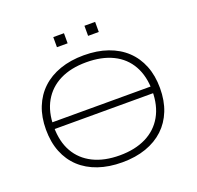

<svg xmlns="http://www.w3.org/2000/svg" viewBox="-150 -1047 1245 1216"><g transform="rotate(-20 472.5 -439.5)"><path d="M121 -337V-382H844V-337ZM473 8Q384 8 312.5 -16.5Q241 -41 191 -87.5Q141 -134 114.5 -200.5Q88 -267 88 -352Q88 -436 114.5 -502.5Q141 -569 191 -616Q241 -663 312.5 -688Q384 -713 473 -713Q563 -713 634 -688Q705 -663 754.5 -616.5Q804 -570 830.5 -503.5Q857 -437 857 -353Q857 -268 830.5 -201.5Q804 -135 754.5 -88.5Q705 -42 634 -17Q563 8 473 8ZM473 -39Q576 -39 650.5 -76Q725 -113 765 -183.5Q805 -254 805 -353Q805 -452 765.5 -522.5Q726 -593 651.5 -629.5Q577 -666 473 -666Q369 -666 295 -629Q221 -592 181 -522Q141 -452 141 -352Q141 -252 180.5 -182.5Q220 -113 294.5 -76Q369 -39 473 -39ZM542 -819V-887H614V-819ZM332 -819V-887H404V-819Z"/></g></svg>

Font: Nunito Sans 10pt Expanded ExtraLight
Style: Regular
Weight: 250
Width: 7
Designer: Vernon Adams
Foundry: Vernon Adams
Version: Version 3.101;gftools[0.9.27]